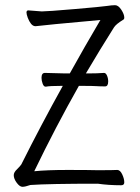

<svg xmlns="http://www.w3.org/2000/svg" viewBox="-20 -718 540 740"><path d="M455 -642Q427 -625 419 -612Q366 -528 311 -435H320Q355 -435 381 -437Q388 -437 392.5 -426.5Q397 -416 397 -404Q397 -385 385 -385Q365 -385 351 -386Q337 -387 301 -387H284Q193 -226 112 -58Q161 -63 241 -63Q321 -63 356 -62Q418 -62 432 -63Q443 -63 451 -46Q459 -29 459 -15Q459 -4 447 -4Q398 -4 357 -10Q168 -10 97 -5Q77 2 66.5 2Q56 2 44.5 -13.5Q33 -29 33 -43Q33 -54 46 -66Q58 -78 62 -84Q137 -234 222 -387H214Q172 -387 157 -384Q149 -383 144.5 -395Q140 -407 140 -418Q140 -437 153 -437Q174 -437 231 -435H249Q305 -536 367 -641Q146 -621 117 -617Q107 -617 99.5 -626.5Q92 -636 87 -649.5Q82 -663 82 -671Q83 -678 89 -678Q141 -674 141 -674Q162 -674 267 -683Q372 -692 391.5 -695Q411 -698 423.5 -698Q436 -698 447.5 -680.5Q459 -663 459 -650Q459 -644 455 -642Z"/></svg>

Font: Moon Stars Kai HW Light
Style: Regular
Weight: 300
Designer: GuiWonder
Version: Version 1.101